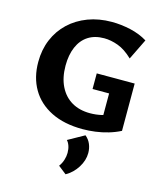

<svg xmlns="http://www.w3.org/2000/svg" viewBox="-140 -775 1004 1188"><g transform="rotate(15 362.5 -180.5)"><path d="M423 15Q305 15 221.5 -26.5Q138 -68 94.5 -142.5Q51 -217 51 -316Q51 -395 78.5 -460.5Q106 -526 156.5 -573.5Q207 -621 276 -647Q345 -673 428 -673Q486 -673 547 -659.5Q608 -646 657 -616L592 -483Q544 -529 497.5 -546Q451 -563 408 -563Q348 -563 306 -536Q264 -509 242 -458Q220 -407 220 -338Q220 -261 247.5 -205.5Q275 -150 324.5 -121Q374 -92 442 -92Q480 -92 516.5 -100.5Q553 -109 583 -128L525 -61V-241H419V-341H662V-38Q627 -20 586.5 -8Q546 4 504.5 9.5Q463 15 423 15ZM394 312 342 271Q357 251 364.5 227Q372 203 372 181Q372 156 365 136Q358 116 347 105L451 47Q474 66 485 92.5Q496 119 496 149Q496 196 467.5 241.5Q439 287 394 312Z"/></g></svg>

Font: Ysabeau Office ExtraBold
Style: Regular
Weight: 800
Designer: Christian Thalmann (Catharsis Fonts)
Version: Version 2.001;gftools[0.9.30]; featfreeze: tnum,lnum,ss02